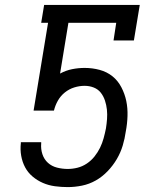

<svg xmlns="http://www.w3.org/2000/svg" viewBox="-20 -755 640 783"><path d="M256 8Q230 8 204 4.5Q178 1 155 -9Q132 -19 113 -35Q94 -51 82.5 -72.5Q71 -94 66.5 -119.5Q62 -145 65 -171V-175H148V-170Q146 -147 153 -126Q160 -105 175.5 -91Q191 -77 212.5 -71.5Q234 -66 256 -66Q276 -66 296 -71Q316 -76 334 -88Q352 -100 365.5 -117Q379 -134 388 -152.5Q397 -171 402.5 -191Q408 -211 412 -231Q415 -250 416.5 -269.5Q418 -289 416 -308Q414 -327 408 -345Q402 -363 391 -377Q380 -391 362.5 -398Q345 -405 325 -405Q304 -405 283 -398.5Q262 -392 244.5 -378Q227 -364 216 -344.5Q205 -325 200 -304H117L176 -662H148L160 -735H550L526 -590H443L454 -662H259L225 -455Q249 -468 274.5 -473Q300 -478 325 -478Q357 -478 386.5 -470Q416 -462 438.5 -444Q461 -426 475 -399Q489 -372 495 -343Q501 -314 500 -282Q499 -250 493 -219Q489 -190 480.5 -161.5Q472 -133 456.5 -106.5Q441 -80 419 -57Q397 -34 370.5 -19Q344 -4 314.5 2Q285 8 256 8Z"/></svg>

Font: Iosevka Slab Extended Oblique
Style: Regular
Weight: 400
Width: 7
Italic angle: -9°
Monospace: yes
Designer: Belleve Invis
Foundry: Belleve Invis
Version: Version 11.1.0; ttfautohint (v1.8.3)